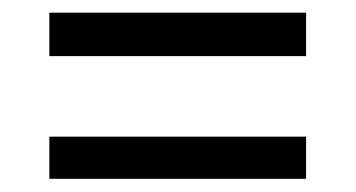

<svg xmlns="http://www.w3.org/2000/svg" viewBox="-20 -425 552 298"><path d="M56.6 -405.3H455.1V-337.9H56.6ZM56.6 -212.9H455.1V-147.5H56.6Z"/></svg>

Font: DINish
Style: Regular
Weight: 400
Designer: Bert Driehuis
Foundry: Playbeing
Version: Version 3.008; git-95204e4c-release